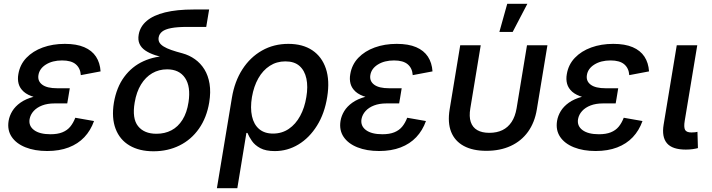

<svg xmlns="http://www.w3.org/2000/svg" viewBox="-20 -777 3713 1001"><path d="M226.1 10.3Q161.1 10.3 112.8 -9Q64.5 -28.3 40.8 -63.7Q17.1 -99.1 24.9 -147Q29.3 -173.3 44.2 -197.8Q59.1 -222.2 86.4 -241.7Q113.8 -261.2 155.8 -272.7Q197.8 -284.2 256.3 -284.2H338.4L330.6 -237.8H263.7Q227.5 -237.8 200 -227.3Q172.4 -216.8 155.5 -198.2Q138.7 -179.7 134.3 -156.2Q128.4 -120.6 157.5 -98.9Q186.5 -77.1 243.2 -77.1Q280.3 -77.1 305.2 -87.2Q330.1 -97.2 345.9 -116.2Q361.8 -135.3 372.6 -163.1L470.2 -146Q452.6 -96.7 419.7 -61.8Q386.7 -26.9 338.1 -8.3Q289.6 10.3 226.1 10.3ZM253.9 -260.3Q197.3 -260.3 160.6 -270.5Q124 -280.8 103.8 -298.8Q83.5 -316.9 77.1 -340.3Q70.8 -363.8 75.7 -390.6Q84 -440.4 117.7 -475.6Q151.4 -510.7 203.1 -529.5Q254.9 -548.3 317.9 -548.3Q378.9 -548.3 419.2 -531Q459.5 -513.7 480.5 -481.7Q501.5 -449.7 504.4 -404.8L401.4 -385.3Q398.9 -421.4 375.2 -441.7Q351.6 -461.9 303.7 -461.9Q253.4 -461.9 219.2 -440.4Q185.1 -418.9 180.2 -384.3Q175.8 -353.5 200.7 -335.2Q225.6 -316.9 277.8 -316.9H343.8L334.5 -260.3Z M780.3 11.7Q706.5 11.7 655.5 -18.3Q604.5 -48.3 582.8 -105.2Q561 -162.1 573.7 -241.2Q587.4 -321.8 627.7 -376.2Q668 -430.7 728.3 -458Q788.6 -485.4 862.3 -485.4L859.9 -471.2Q820.3 -479 789.3 -489.3Q758.3 -499.5 737.3 -513.9Q716.3 -528.3 707.3 -548.6Q698.2 -568.8 703.1 -596.7Q710.4 -638.7 744.9 -668Q779.3 -697.3 840.6 -712.4Q901.9 -727.5 989.3 -727.5H1070.3L1055.2 -636.7H955.6Q904.3 -636.7 872.6 -630.6Q840.8 -624.5 825.4 -612.3Q810.1 -600.1 807.1 -582Q804.7 -567.4 811 -555.9Q817.4 -544.4 833 -534.7Q848.6 -524.9 873 -516.4Q897.5 -507.8 931.2 -499Q966.8 -489.3 996.3 -468.3Q1025.9 -447.3 1045.7 -415.3Q1065.4 -383.3 1072.5 -340.3Q1079.6 -297.4 1070.8 -243.2Q1057.6 -163.6 1017.3 -106.2Q977.1 -48.8 916 -18.6Q855 11.7 780.3 11.7ZM795.4 -79.6Q839.4 -79.6 873.8 -97.7Q908.2 -115.7 931.4 -152.6Q954.6 -189.5 962.9 -244.6Q975.1 -325.7 944.8 -370.6Q914.6 -415.5 851.1 -415.5Q808.6 -415.5 773.7 -395.3Q738.8 -375 715.1 -336.4Q691.4 -297.9 682.1 -242.2Q668 -159.2 699.7 -119.4Q731.4 -79.6 795.4 -79.6Z M1110.8 204.1 1189 -267.1Q1203.1 -352.5 1243.7 -415.5Q1284.2 -478.5 1345.7 -513.4Q1407.2 -548.3 1483.4 -548.3Q1558.1 -548.3 1608.2 -514.9Q1658.2 -481.4 1679 -419.4Q1699.7 -357.4 1686 -272Q1672.4 -185.5 1632.8 -122.1Q1593.3 -58.6 1536.1 -23.9Q1479 10.7 1412.6 10.7Q1365.7 10.7 1337.2 -4.6Q1308.6 -20 1293.5 -42Q1278.3 -64 1270 -84H1264.6L1217.3 204.1ZM1403.3 -80.6Q1449.7 -80.6 1485.6 -105Q1521.5 -129.4 1544.9 -172.6Q1568.4 -215.8 1577.1 -271Q1586.4 -325.2 1577.4 -367.2Q1568.4 -409.2 1541.5 -433.1Q1514.6 -457 1467.8 -457Q1422.4 -457 1386.5 -433.8Q1350.6 -410.6 1326.9 -368.9Q1303.2 -327.1 1293.5 -271Q1284.2 -214.4 1293.7 -171.1Q1303.2 -127.9 1331.1 -104.2Q1358.9 -80.6 1403.3 -80.6Z M1956.5 10.3Q1891.6 10.3 1843.3 -9Q1794.9 -28.3 1771.2 -63.7Q1747.6 -99.1 1755.4 -147Q1759.8 -173.3 1774.7 -197.8Q1789.6 -222.2 1816.9 -241.7Q1844.2 -261.2 1886.2 -272.7Q1928.2 -284.2 1986.8 -284.2H2068.8L2061 -237.8H1994.1Q1958 -237.8 1930.4 -227.3Q1902.8 -216.8 1886 -198.2Q1869.1 -179.7 1864.7 -156.2Q1858.9 -120.6 1887.9 -98.9Q1917 -77.1 1973.6 -77.1Q2010.7 -77.1 2035.6 -87.2Q2060.5 -97.2 2076.4 -116.2Q2092.3 -135.3 2103 -163.1L2200.7 -146Q2183.1 -96.7 2150.1 -61.8Q2117.2 -26.9 2068.6 -8.3Q2020 10.3 1956.5 10.3ZM1984.4 -260.3Q1927.7 -260.3 1891.1 -270.5Q1854.5 -280.8 1834.2 -298.8Q1814 -316.9 1807.6 -340.3Q1801.3 -363.8 1806.2 -390.6Q1814.5 -440.4 1848.1 -475.6Q1881.8 -510.7 1933.6 -529.5Q1985.4 -548.3 2048.3 -548.3Q2109.4 -548.3 2149.7 -531Q2189.9 -513.7 2210.9 -481.7Q2231.9 -449.7 2234.9 -404.8L2131.8 -385.3Q2129.4 -421.4 2105.7 -441.7Q2082 -461.9 2034.2 -461.9Q1983.9 -461.9 1949.7 -440.4Q1915.5 -418.9 1910.6 -384.3Q1906.2 -353.5 1931.2 -335.2Q1956.1 -316.9 2008.3 -316.9H2074.2L2064.9 -260.3Z M2515.6 9.3Q2444.8 9.3 2397.9 -16.1Q2351.1 -41.5 2332 -89.6Q2313 -137.7 2324.2 -206.5L2379.4 -541H2486.3L2432.1 -212.4Q2424.8 -169.4 2434.3 -141.1Q2443.8 -112.8 2468.3 -98.6Q2492.7 -84.5 2531.2 -84.5Q2570.3 -84.5 2599.4 -98.6Q2628.4 -112.8 2647.2 -141.1Q2666 -169.4 2673.3 -212.4L2727.5 -541H2834L2778.8 -206.5Q2767.6 -138.2 2732.7 -89.8Q2697.8 -41.5 2642.6 -16.1Q2587.4 9.3 2515.6 9.3ZM2583.5 -610.4 2624.5 -757.3H2729.5L2652.8 -610.4Z M3085.4 10.3Q3020.5 10.3 2972.2 -9Q2923.8 -28.3 2900.1 -63.7Q2876.5 -99.1 2884.3 -147Q2888.7 -173.3 2903.6 -197.8Q2918.5 -222.2 2945.8 -241.7Q2973.1 -261.2 3015.1 -272.7Q3057.1 -284.2 3115.7 -284.2H3197.8L3189.9 -237.8H3123Q3086.9 -237.8 3059.3 -227.3Q3031.7 -216.8 3014.9 -198.2Q2998 -179.7 2993.7 -156.2Q2987.8 -120.6 3016.8 -98.9Q3045.9 -77.1 3102.5 -77.1Q3139.6 -77.1 3164.6 -87.2Q3189.5 -97.2 3205.3 -116.2Q3221.2 -135.3 3231.9 -163.1L3329.6 -146Q3312 -96.7 3279.1 -61.8Q3246.1 -26.9 3197.5 -8.3Q3148.9 10.3 3085.4 10.3ZM3113.3 -260.3Q3056.6 -260.3 3020 -270.5Q2983.4 -280.8 2963.1 -298.8Q2942.9 -316.9 2936.5 -340.3Q2930.2 -363.8 2935.1 -390.6Q2943.4 -440.4 2977.1 -475.6Q3010.7 -510.7 3062.5 -529.5Q3114.3 -548.3 3177.2 -548.3Q3238.3 -548.3 3278.6 -531Q3318.8 -513.7 3339.8 -481.7Q3360.8 -449.7 3363.8 -404.8L3260.7 -385.3Q3258.3 -421.4 3234.6 -441.7Q3210.9 -461.9 3163.1 -461.9Q3112.8 -461.9 3078.6 -440.4Q3044.4 -418.9 3039.6 -384.3Q3035.2 -353.5 3060.1 -335.2Q3085 -316.9 3137.2 -316.9H3203.1L3193.8 -260.3Z M3555.7 2.9Q3485.4 2.9 3457.3 -30Q3429.2 -63 3439.9 -127.4L3508.3 -541H3615.2L3549.8 -147Q3544.4 -114.3 3551.5 -100.3Q3558.6 -86.4 3585 -86.4Q3596.7 -86.4 3603.8 -87.4Q3610.8 -88.4 3616.2 -89.8L3618.7 -4.9Q3608.4 -2 3591.6 0.5Q3574.7 2.9 3555.7 2.9Z"/></svg>

Font: Inter 17pt Medium
Style: Italic
Weight: 500
Italic angle: -9.3988°
Version: Version 4.001;git-66647c0bb